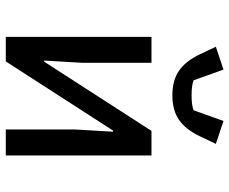

<svg xmlns="http://www.w3.org/2000/svg" viewBox="-86 -726 811 680"><g transform="rotate(90 320.0 -385.5)"><path d="M110 -516H202V-272L194 -136H198L443 -516H530V0H438V-244L446 -380H442L197 0H110ZM172 -687 145 -744 226 -771 264 -665Q282 -658 317 -658Q352 -658 370 -665L408 -771L489 -744L462 -687Q438 -637 404 -613.5Q370 -590 317 -590Q264 -590 230 -613.5Q196 -637 172 -687Z"/></g></svg>

Font: Writer
Style: Regular
Weight: 400
Monospace: yes
Designer: Mike Abbink, Paul van der Laan, Pieter van Rosmalen
Foundry: Bold Monday
Version: Version 2.001 2020